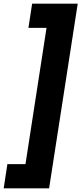

<svg xmlns="http://www.w3.org/2000/svg" viewBox="-53 -800 441 1040"><path d="M85 89H-13L-33 220H213L368 -780H121L101 -649H199Z"/></svg>

Font: Jost*
Style: Bold Italic
Weight: 700
Italic angle: -10°
Version: Version 3.7